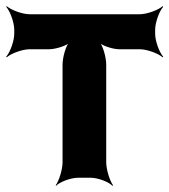

<svg xmlns="http://www.w3.org/2000/svg" viewBox="-29 -574 547 620"><path d="M472 -465V-478C472 -502 486 -539 498 -552L496 -554C483 -542 446 -528 422 -528H67C43 -528 6 -542 -7 -554L-9 -552C3 -539 17 -502 17 -478V-465C17 -441 3 -404 -9 -391L-7 -389C6 -401 43 -415 67 -415H130C150 -415 187 -426 199 -439L197 -441C184 -429 173 -389 173 -365V-50C173 -26 161 11 151 24L152 26C163 14 199 0 223 0H264C288 0 323 14 334 26L336 24C326 11 314 -26 314 -50V-365C314 -389 303 -429 290 -441L288 -439C300 -426 336 -415 356 -415H422C446 -415 483 -401 496 -389L498 -391C486 -404 472 -441 472 -465Z"/></svg>

Font: Asimov
Style: EdgeNar
Weight: 500
Designer: Google
Version: Version 2.000980: 2014